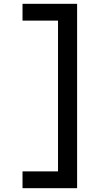

<svg xmlns="http://www.w3.org/2000/svg" viewBox="-20 -843 540 1006"><path d="M98 143V55H284V-735H98V-823H384V143Z"/></svg>

Font: Iosevka Semibold
Style: Regular
Weight: 600
Monospace: yes
Designer: Belleve Invis
Foundry: Belleve Invis
Version: Version 33.2.3; ttfautohint (v1.8.4)